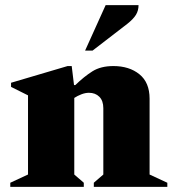

<svg xmlns="http://www.w3.org/2000/svg" viewBox="-20 -727 681 747"><path d="M20 0V-16L89 -48V-356L23 -389V-405L243 -470H259L268 -396H273Q307 -429 339.5 -449.5Q372 -470 421 -470Q483 -470 522.5 -438Q562 -406 562 -343V-48L631 -16V0H345V-16L382 -48V-306Q382 -335 366.5 -350.5Q351 -366 326 -366Q312 -366 296.5 -360Q281 -354 269 -346V-48L306 -16V0ZM311 -530 391 -707H519Q519 -686 509 -669.5Q499 -653 475 -634L340 -530Z"/></svg>

Font: Spectral ExtraBold
Style: Regular
Weight: 800
Designer: Jean-Baptiste Levee
Foundry: Production Type
Version: Version 2.001